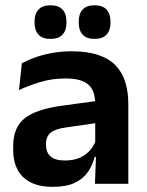

<svg xmlns="http://www.w3.org/2000/svg" viewBox="-20 -697 556 728"><path d="M340 0 344.5 -120 341 -131V-284.5L340.5 -306.5Q340.5 -354.5 314.2 -377Q288 -399.5 228.5 -399.5Q178 -399.5 133.8 -386.2Q89.5 -373 52 -355.5L63 -457.5Q85 -469 113.2 -479.2Q141.5 -489.5 176.5 -496Q211.5 -502.5 252 -502.5Q312 -502.5 353.5 -488.2Q395 -474 419.8 -447.5Q444.5 -421 455.5 -384.2Q466.5 -347.5 466.5 -303V0ZM179.5 11.5Q106.5 11.5 68.2 -25Q30 -61.5 30 -129V-143Q30 -214.5 74 -248.8Q118 -283 213.5 -296L352.5 -315L360 -232.5L232 -214Q190 -208.5 172.2 -194Q154.5 -179.5 154.5 -151.5V-146.5Q154.5 -119 171.8 -103.8Q189 -88.5 226 -88.5Q259 -88.5 282.5 -99Q306 -109.5 321.2 -126.8Q336.5 -144 343 -165.5L361 -102H339Q331 -70.5 313.2 -44.8Q295.5 -19 263.5 -3.8Q231.5 11.5 179.5 11.5ZM171 -549.5Q141 -549.5 126 -565.8Q111 -582 111 -611.5V-615Q111 -644.5 126 -660.8Q141 -677 171 -677Q202.5 -677 217.2 -660.8Q232 -644.5 232 -615V-611.5Q232 -582 217.2 -565.8Q202.5 -549.5 171 -549.5ZM338.5 -549.5Q308 -549.5 293.2 -565.8Q278.5 -582 278.5 -611.5V-615Q278.5 -644.5 293.2 -660.8Q308 -677 338.5 -677Q369 -677 384 -660.8Q399 -644.5 399 -615V-611.5Q399 -582 384 -565.8Q369 -549.5 338.5 -549.5Z"/></svg>

Font: Anek Gurmukhi SemiBold
Style: Regular
Weight: 600
Designer: Sarang Kulkarni (Gurmukhi), Yesha Goshar (Latin)
Foundry: Ek Type
Version: Version 1.003